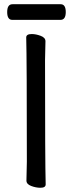

<svg xmlns="http://www.w3.org/2000/svg" viewBox="-20 -872 344 908"><path d="M171 16Q150 16 127.5 7.5Q105 -1 105 -18L107 -107Q107 -589 104 -695Q104 -711 130 -711Q150 -711 172.5 -702.5Q195 -694 195 -677L193 -588Q193 -106 196 0Q196 16 171 16ZM38 -778Q14 -778 14 -815Q14 -852 39 -852H267Q291 -852 291 -815Q291 -778 266 -778Z"/></svg>

Font: LXGW WenKai TC
Style: Bold
Weight: 700
Designer: LXGW / Fontworks Inc.
Foundry: LXGW / Fontworks Inc.
Version: Version 1.330;April 28, 2024